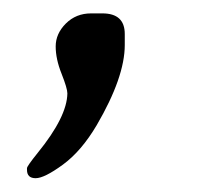

<svg xmlns="http://www.w3.org/2000/svg" viewBox="-20 -126 291 281"><path d="M162.6 -76.2V-60.1Q162.6 -13.2 121.6 57.1Q99.1 95.2 72 115Q44.9 134.8 32.2 134.8Q19.5 134.8 19.5 122.6V120.1Q19.5 117.2 35.2 97.7Q78.1 44.9 78.6 10.7Q78.6 3.4 70.1 -18.1Q61.5 -39.6 61.5 -58.1Q61.5 -76.7 76.4 -91.6Q91.3 -106.4 113.3 -106.4H129.9Q162.6 -106.4 162.6 -76.2Z"/></svg>

Font: Averia Libre Light
Style: Italic
Weight: 300
Italic angle: -8.5°
Version: Version 1.002